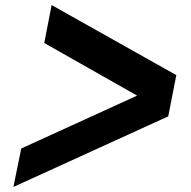

<svg xmlns="http://www.w3.org/2000/svg" viewBox="-20 -765 755 759"><path d="M677 -468 645 -305 33 -26 64 -178 522 -387 155 -595 184 -745Z"/></svg>

Font: Decalotype Black Italic
Style: Regular
Weight: 900
Italic angle: -12°
Designer: Alfredo Marco Pradil
Foundry: Alfredo Marco Pradil
Version: Version 1.0